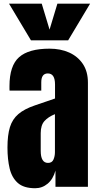

<svg xmlns="http://www.w3.org/2000/svg" viewBox="-20 -1001 523 1029"><path d="M168.5 7.8Q107.4 7.8 75.4 -20.5Q43.5 -48.8 31.7 -98.1Q20 -147.5 20 -210Q20 -276.9 33.2 -319.6Q46.4 -362.3 78.4 -389.6Q110.4 -417 166.5 -436L274.9 -473.1V-548.3Q274.9 -607.4 236.3 -607.4Q201.2 -607.4 201.2 -559.6V-515.6H31.2Q30.8 -519.5 30.8 -525.6Q30.8 -531.7 30.8 -539.6Q30.8 -648.9 82.3 -694.6Q133.8 -740.2 245.6 -740.2Q304.2 -740.2 350.6 -719.5Q397 -698.7 424.1 -658.2Q451.2 -617.7 451.2 -558.1V0H277.3V-86.9Q264.6 -41 235.4 -16.6Q206.1 7.8 168.5 7.8ZM237.3 -127.9Q258.8 -127.9 266.6 -146Q274.4 -164.1 274.4 -185.1V-389.2Q238.3 -374.5 218.3 -352.3Q198.2 -330.1 198.2 -287.1V-192.9Q198.2 -127.9 237.3 -127.9ZM146 -784.7 28.3 -981.4H203.6L245.6 -842.3L287.6 -981.4H462.9L345.2 -784.7Z"/></svg>

Font: webenart
Style: Regular
Weight: 400
Designer: Vernon Adams
Foundry: Vernon Adams
Version: Version 2.116; ttfautohint (v1.8.3)